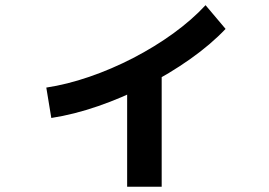

<svg xmlns="http://www.w3.org/2000/svg" viewBox="-20 -654 1040 741"><path d="M158.7 -316Q238.3 -328 324.4 -357.5Q410.4 -387 493.9 -430.1Q577.4 -473.3 649.4 -525.5Q721.3 -577.7 773.3 -634L850.6 -542.4Q793.7 -482.4 714.2 -426.2Q634.7 -370 543.8 -323.5Q453 -277 359 -244.5Q265 -212 178 -198.7ZM470.7 66.7V-392.7H604V66.7Z"/></svg>

Font: M PLUS 2 Thin
Style: Regular
Weight: 100
Designer: Coji Morishita
Foundry: UNDERFOREST DESIGN
Version: Version 1.001